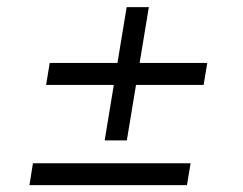

<svg xmlns="http://www.w3.org/2000/svg" viewBox="-20 -567 684 541"><path d="M63 -45.4 72.8 -106.9H517.1L506.8 -45.4ZM109.9 -327.6 120.1 -389.6H564L553.7 -327.6ZM274.9 -171.4 336.9 -546.9H399.4L337.4 -171.4Z"/></svg>

Font: Inter 18pt Light
Style: Italic
Weight: 300
Italic angle: -9.3988°
Designer: Rasmus Andersson
Foundry: rsms
Version: Version 4.001;git-66647c0bb